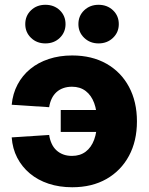

<svg xmlns="http://www.w3.org/2000/svg" viewBox="-20 -770 621 801"><path d="M281.2 11.2Q227.5 11.2 182.6 -3.7Q137.7 -18.6 104.5 -46.4Q71.3 -74.2 51.8 -112.1Q32.2 -149.9 28.8 -196.8L185.1 -207Q188 -187 195.6 -170.7Q203.1 -154.3 215.3 -143.1Q227.5 -131.8 243.7 -125.7Q259.8 -119.6 280.3 -119.6Q314 -119.6 337.4 -137.2Q360.8 -154.8 372.8 -187.3Q384.8 -219.7 384.8 -263.7Q384.8 -308.1 372.8 -340.3Q360.8 -372.6 337.4 -390.4Q314 -408.2 280.3 -408.2Q260.3 -408.2 243.9 -402.3Q227.5 -396.5 215.3 -385.3Q203.1 -374 195.6 -358.2Q188 -342.3 185.1 -322.8L28.8 -333Q33.2 -379.4 53.2 -417.2Q73.2 -455.1 106.2 -482.2Q139.2 -509.3 183.6 -523.9Q228 -538.6 281.2 -538.6Q363.3 -538.6 424.1 -504.2Q484.9 -469.7 518.1 -407.7Q551.3 -345.7 551.3 -263.7Q551.3 -181.6 518.1 -119.9Q484.9 -58.1 424.3 -23.4Q363.8 11.2 281.2 11.2ZM392.6 -219.7H233.4V-311H392.6ZM391.1 -588.9Q355.5 -588.9 331.3 -612.1Q307.1 -635.3 307.1 -669.4Q307.1 -704.1 331.3 -727.1Q355.5 -750 391.1 -750Q427.2 -750 451.4 -727.1Q475.6 -704.1 475.6 -669.4Q475.6 -635.3 451.4 -612.1Q427.2 -588.9 391.1 -588.9ZM169.4 -588.9Q133.3 -588.9 109.4 -612.1Q85.4 -635.3 85.4 -669.4Q85.4 -704.1 109.4 -727.1Q133.3 -750 169.4 -750Q205.6 -750 229.5 -727.1Q253.4 -704.1 253.4 -669.4Q253.4 -635.3 229.5 -612.1Q205.6 -588.9 169.4 -588.9Z"/></svg>

Font: Inter 24pt ExtraBold
Style: Regular
Weight: 800
Designer: Rasmus Andersson
Foundry: rsms
Version: Version 4.001;git-66647c0bb